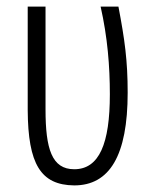

<svg xmlns="http://www.w3.org/2000/svg" viewBox="-20 -552 449 582"><path d="M205 10C312 10 367 -80 367 -271C367 -369 358 -432 339 -532H285C306 -439 313 -351 313 -266C313 -117 281 -39 205 -39C137 -39 118 -101 118 -220V-532H64V-218C65 -55 103 9 205 10Z"/></svg>

Font: Noto Sans Display Condensed Light
Style: Regular
Weight: 300
Width: 3
Designer: Monotype Design Team
Foundry: Monotype Imaging Inc.
Version: Version 1.900